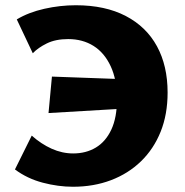

<svg xmlns="http://www.w3.org/2000/svg" viewBox="-20 -695 707 732"><path d="M258 17Q202 17 143 1.5Q84 -14 37 -49L101 -178Q137 -146 177 -128Q217 -110 259 -110Q308 -110 345.5 -132.5Q383 -155 404.5 -201Q426 -247 426 -317Q426 -391 402 -442.5Q378 -494 336.5 -520Q295 -546 240 -546Q192 -546 158.5 -529.5Q125 -513 105 -492L44 -621Q89 -648 149 -661.5Q209 -675 269 -675Q381 -675 459.5 -634Q538 -593 578.5 -518.5Q619 -444 619 -342Q619 -259 592.5 -193Q566 -127 517.5 -80Q469 -33 403 -8Q337 17 258 17ZM165 -264 178 -403 482 -392 471 -282Z"/></svg>

Font: Ysabeau Infant Black
Style: Regular
Weight: 900
Designer: Christian Thalmann (Catharsis Fonts)
Version: Version 2.001;gftools[0.9.30]; featfreeze: ss01,ss02,lnum